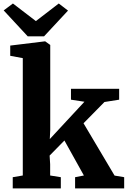

<svg xmlns="http://www.w3.org/2000/svg" viewBox="-40 -1050 712 1070"><path d="M31 0V-62.5L87 -72V-726L17 -739V-796L209.5 -819.5H212L240 -799.5V-326.5L237.5 -275L430.5 -483L355.5 -494.5V-555H624V-494.5L542 -481.5L425.5 -363L598.5 -71.5L652 -62.5V0H378.5V-62.5L427.5 -72L319 -267L236.5 -183L239.5 -134.5V-72L299 -62.5V0ZM114.5 -847.5 -19.5 -992 32 -1030.5 160 -932.5 287.5 -1030.5 339 -991 205.5 -847.5Z"/></svg>

Font: Merriweather 20pt ExtraBold
Style: Regular
Weight: 800
Version: Version 2.100